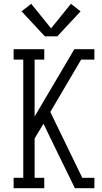

<svg xmlns="http://www.w3.org/2000/svg" viewBox="-20 -995 540 1015"><path d="M52 0V-55H103V-680H52V-735H214V-680H163V-379L373 -735H479V-680H409L246 -403L415 -55H479V0H376L245 -268L210 -341L163 -263V-55H214V0ZM217 -803 94 -935 145 -975 250 -845 355 -975 406 -935 283 -803Z"/></svg>

Font: Iosevka Slab Light
Style: Regular
Weight: 300
Monospace: yes
Designer: Belleve Invis
Foundry: Belleve Invis
Version: Version 11.1.0; ttfautohint (v1.8.3)